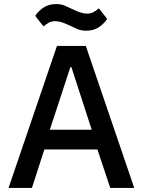

<svg xmlns="http://www.w3.org/2000/svg" viewBox="-20 -924 702 944"><path d="M522 0 459 -189H198L137 0H22L260 -698H402L640 0ZM331 -594H326L225 -286H431ZM404 -773Q379 -773 361 -781Q343 -789 326 -797Q303 -808 285.5 -814Q268 -820 252 -820Q235 -820 222 -813.5Q209 -807 194 -794L153 -846Q168 -869 193.5 -886.5Q219 -904 256 -904Q281 -904 299 -896Q317 -888 334 -880Q357 -869 374.5 -863Q392 -857 408 -857Q425 -857 438 -863.5Q451 -870 466 -883L507 -831Q492 -808 466.5 -790.5Q441 -773 404 -773Z"/></svg>

Font: IBM Plex Sans Hebrew Medm
Style: Regular
Weight: 500
Designer: Mike Abbink, Paul van der Laan, Pieter van Rosmalen, Yanek Iontef
Foundry: Bold Monday
Version: Version 1.3